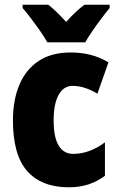

<svg xmlns="http://www.w3.org/2000/svg" viewBox="-20 -786 505 816"><path d="M273 10Q157 10 96 -58.5Q35 -127 35 -274Q35 -361 62.5 -426Q90 -491 144.5 -527Q199 -563 280 -563Q327 -563 366.5 -552.5Q406 -542 441 -521L394 -388Q367 -404 341 -412.5Q315 -421 288 -421Q251 -421 229.5 -383.5Q208 -346 208 -274Q208 -202 229.5 -167Q251 -132 291 -132Q360 -132 426 -181V-39Q394 -15 356.5 -2.5Q319 10 273 10ZM181 -606Q171 -625 151.5 -653Q132 -681 111.5 -708Q91 -735 76 -752V-766H185Q203 -752 221 -734.5Q239 -717 261 -693Q283 -717 302 -735Q321 -753 339 -766H446V-752Q431 -734 411 -707.5Q391 -681 372.5 -654Q354 -627 342 -606Z"/></svg>

Font: Noto Sans Telugu Condensed Black
Style: Regular
Weight: 900
Width: 3
Designer: Jelle Bosma - Monotype Design Team
Foundry: Monotype Imaging Inc.
Version: Version 2.005; ttfautohint (v1.8.4.7-5d5b)